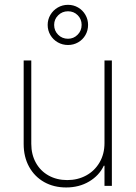

<svg xmlns="http://www.w3.org/2000/svg" viewBox="-20 -786 574 812"><path d="M421.9 -530.3H453.1V0H421.9V-85H418.9Q399.4 -43.5 356.9 -18.3Q314.5 6.8 259.8 6.8Q207.5 6.8 166.7 -16.1Q126 -39.1 103 -80.8Q80.1 -122.6 80.1 -176.8V-530.3H112.3V-177.7Q112.3 -132.8 131.6 -97.9Q150.9 -63 185.5 -43.7Q220.2 -24.4 264.6 -24.4Q308.6 -24.4 344.5 -43.9Q380.4 -63.5 401.1 -99.1Q421.9 -134.8 421.9 -180.7ZM181.6 -680.7Q181.6 -703.6 193.1 -723.1Q204.6 -742.7 224.4 -754.2Q244.1 -765.6 267.6 -765.6Q291 -765.6 310.5 -754.2Q330.1 -742.7 341.3 -723.1Q352.5 -703.6 352.5 -680.7Q352.5 -657.2 341.3 -637.7Q330.1 -618.2 310.5 -606.9Q291 -595.7 267.6 -595.7Q244.1 -595.7 224.4 -606.9Q204.6 -618.2 193.1 -637.7Q181.6 -657.2 181.6 -680.7ZM325.2 -680.7Q325.2 -705.1 308.6 -721.7Q292 -738.3 267.6 -738.3Q243.2 -738.3 226.1 -721.4Q209 -704.6 209 -680.7Q209 -656.2 225.8 -639.2Q242.7 -622.1 267.6 -622.1Q291.5 -622.1 308.3 -639.2Q325.2 -656.2 325.2 -680.7Z"/></svg>

Font: Pretendard Std Thin
Style: Regular
Weight: 100
Designer: Base glyphs from Inter by Rasmus Andersson; Hangeul glyphs from Noto Sans CJK(Source Han Sans) by Jang Soo-young and Kan
Foundry: Kil Hyung-jin
Version: Version 1.309